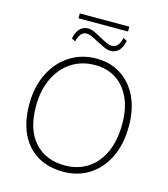

<svg xmlns="http://www.w3.org/2000/svg" viewBox="-137 -1069 1038 1183"><g transform="rotate(15 382.0 -477.5)"><path d="M377 7Q282 7 212.5 -34Q143 -75 105.5 -153Q68 -231 68 -342Q68 -453 110.5 -538.5Q153 -624 227.5 -672Q302 -720 397 -720Q487 -720 554.5 -676Q622 -632 659 -553.5Q696 -475 696 -369Q696 -254 655 -169.5Q614 -85 542 -39Q470 7 377 7ZM377 -33Q458 -33 520.5 -73Q583 -113 618 -189Q653 -265 653 -373Q653 -467 621.5 -536Q590 -605 533 -642Q476 -679 398 -679Q314 -679 249.5 -637.5Q185 -596 148 -519.5Q111 -443 111 -340Q111 -192 182.5 -112.5Q254 -33 377 -33ZM224 -931V-962H540V-931ZM466 -788Q447 -788 425 -798Q403 -808 379.5 -820.5Q356 -833 335 -843Q314 -853 297 -853Q275 -853 261 -835Q247 -817 241 -788L217 -800Q224 -840 245 -863Q266 -886 298 -886Q317 -886 339 -876Q361 -866 384 -853Q407 -840 428.5 -830Q450 -820 467 -820Q489 -820 503 -838Q517 -856 523 -886L547 -873Q540 -833 519 -810.5Q498 -788 466 -788Z"/></g></svg>

Font: Livvic ExtraLight
Style: Regular
Weight: 275
Designer: Jacques Le Bailly, Baron von Fonthausen
Version: Version 1.001; ttfautohint (v1.8.2)